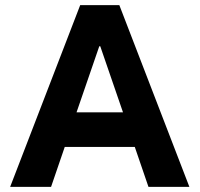

<svg xmlns="http://www.w3.org/2000/svg" viewBox="-20 -727 777 747"><path d="M504.4 -155.3H231.9L178.7 0H19.5L292 -707H444.3L716.8 0H557.6ZM458.5 -290 370.1 -546.9H366.2L277.8 -290Z"/></svg>

Font: Wanted Sans
Style: Bold
Weight: 700
Designer: Original Design by Kil Hyung-jin and Kang Hanbin, Wanted Lab, Inc; Hangeul from Source Han Sans by Jang Soo-young and Ka
Foundry: Wanted Lab, Inc.
Version: Version 1.000